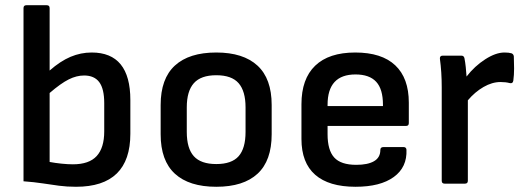

<svg xmlns="http://www.w3.org/2000/svg" viewBox="-20 -703 2001 735"><path d="M271 12Q236 12 206 8Q176 4 143.5 -1Q111 -6 70 -9V-672Q70 -683 81 -683H159Q170 -683 170 -672V-433Q211 -469 250 -485.5Q289 -502 331 -502Q479 -502 479 -320V-191Q479 12 271 12ZM170 -83Q191 -79 215.5 -76.5Q240 -74 259 -74Q321 -74 350 -105.5Q379 -137 379 -200V-308Q379 -363 360 -388.5Q341 -414 302 -414Q273 -414 243 -399Q213 -384 170 -347Z M808 12Q704 12 649.5 -38Q595 -88 595 -189V-301Q595 -402 649.5 -452Q704 -502 808 -502Q911 -502 965.5 -452Q1020 -402 1020 -301V-189Q1020 -88 966 -38Q912 12 808 12ZM808 -75Q867 -75 893.5 -105Q920 -135 920 -198V-292Q920 -354 893.5 -384.5Q867 -415 808 -415Q749 -415 722 -384.5Q695 -354 695 -292V-198Q695 -135 722 -105Q749 -75 808 -75Z M1341 12Q1239 12 1186.5 -34Q1134 -80 1134 -171V-304Q1134 -401 1186.5 -451.5Q1239 -502 1340 -502Q1441 -502 1493 -453Q1545 -404 1545 -310V-232Q1545 -221 1535 -221H1234V-189Q1234 -128 1259.5 -100Q1285 -72 1344 -72Q1388 -72 1412 -86Q1436 -100 1436 -129Q1436 -140 1448 -140H1525Q1535 -140 1536 -130Q1539 -63 1487.5 -25.5Q1436 12 1341 12ZM1234 -297H1446V-302Q1446 -362 1420 -390Q1394 -418 1341 -418Q1234 -418 1234 -302Z M1682 0Q1671 0 1671 -11V-369Q1671 -427 1664 -478Q1663 -490 1675 -490H1746Q1756 -490 1758 -480Q1761 -465 1763 -446Q1765 -427 1766 -410Q1797 -450 1837.5 -476Q1878 -502 1911 -502Q1928 -502 1938 -499Q1946 -496 1947 -487Q1948 -465 1948 -440.5Q1948 -416 1945 -394Q1943 -382 1931 -385Q1916 -389 1896 -389Q1864 -389 1831 -370Q1798 -351 1771 -319V-11Q1771 0 1760 0Z"/></svg>

Font: Sofia Sans SemiBold
Style: Regular
Weight: 600
Designer: Botio Nikoltchev, Ani Petrova
Foundry: lettersoup
Version: Version 4.101; ttfautohint (v1.8.4.7-5d5b)